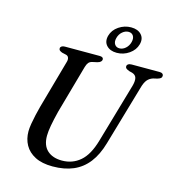

<svg xmlns="http://www.w3.org/2000/svg" viewBox="-131 -1026 1060 1151"><g transform="rotate(15 399.0 -450.5)"><path d="M531.7 -209.2 639.1 -579.5Q647.4 -610.8 642.5 -628.5Q637.7 -646.2 616 -653.1L596.6 -658Q583.2 -663.1 577.3 -668Q571.4 -672.9 571.6 -680.5Q571.6 -689 579.1 -694.5Q586.7 -700 601 -700H774.3Q786.1 -700 792.1 -695.1Q798.1 -690.3 798.1 -682.9Q798.1 -673.4 792.3 -668Q786.4 -662.7 771.4 -658.2L746.3 -652.4Q724.5 -645.5 710.7 -628.9Q696.9 -612.3 687.4 -576.8L579.4 -205.4Q557.9 -130.8 520.4 -82.4Q482.8 -34 428.1 -10.5Q373.4 13 299.8 13Q234.2 13 191.2 -9.1Q148.3 -31.2 127.3 -68.9Q106.4 -106.6 106.6 -153.9Q106.8 -173.4 111.2 -200.5Q115.7 -227.6 122.4 -257Q129.2 -286.3 136.1 -312.4L220.6 -613.4Q225.3 -628.2 221.7 -639.7Q218.2 -651.3 206 -654.7L179.4 -660.8Q167.8 -665.5 163.1 -669.9Q158.5 -674.4 158.7 -682.3Q158.9 -689.9 166.1 -694.9Q173.3 -700 186.4 -700H401.5Q425.4 -700 425.4 -684Q425.2 -676.6 419 -670.2Q412.8 -663.8 398.8 -660.1L367.5 -653.2Q353.8 -649.8 346 -640.7Q338.2 -631.6 332.7 -613L248 -312.2Q234.4 -258.1 227.7 -220.7Q220.9 -183.3 220.7 -156.6Q220.5 -96.5 253.8 -66Q287.1 -35.4 345.2 -35.4Q410.1 -35.4 457.7 -76.1Q505.3 -116.7 531.7 -209.2ZM495.2 -744.4Q454.1 -744.4 432 -768.1Q409.9 -791.8 419.7 -829.8Q430 -867.5 465 -891Q499.9 -914.4 541 -914.4Q582.5 -914.4 604.4 -890.7Q626.3 -866.9 616.4 -829.8Q606.3 -792.4 571.6 -768.4Q536.9 -744.4 495.2 -744.4ZM532.8 -884.4Q512.8 -884.4 495 -869.5Q477.2 -854.5 470.7 -829.8Q464.2 -805.4 474.2 -790Q484.2 -774.5 504.2 -774.5Q524.5 -774.5 542 -790.1Q559.4 -805.6 565.7 -829.8Q571.9 -854.5 562.3 -869.5Q552.6 -884.4 532.8 -884.4Z"/></g></svg>

Font: Fraunces
Style: Italic
Weight: 900
Italic angle: -16°
Version: Version 1.000;[0bf87f6ff]